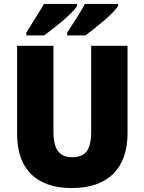

<svg xmlns="http://www.w3.org/2000/svg" viewBox="-20 -947 735 977"><path d="M581 -917V-927H412C393 -889 353 -831 322 -781V-767H415C465 -804 561 -881 581 -917ZM372 -917V-927H204C183 -890 145 -832 114 -781V-767H205C258 -806 352 -880 372 -917ZM629 -269V-714H444V-278C444 -184 415 -147 348 -147C284 -147 252 -184 252 -277V-714H67V-265C67 -87 165 10 345 10C533 10 629 -94 629 -269Z"/></svg>

Font: Noto Sans Arabic UI SmCn Bk
Style: Regular
Weight: 900
Width: 4
Designer: Monotype Design Team, Nadine Chahine and Nizar Qandah
Foundry: Monotype Imaging Inc.
Version: Version 2.010